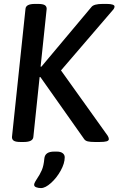

<svg xmlns="http://www.w3.org/2000/svg" viewBox="-20 -722 616 979"><path d="M41 -23 110 -677Q112 -702 158 -702H174Q198 -702 208 -696Q218 -690 218 -677L187 -382H191L446 -686Q458 -702 503 -702H524Q544 -702 554 -698.5Q564 -695 564 -689Q564 -679 553 -668L291 -363L529 -30Q535 -20 535 -13Q535 -5 524 -1.5Q513 2 487 2H464Q441 2 428 -1Q415 -4 409 -13L186 -329H182L150 -23Q147 2 101 2H85Q61 2 51 -4Q41 -10 41 -23ZM154 220Q154 214 159.5 204.5Q165 195 167 192Q183 169 193 146Q203 123 206 87Q209 51 256 51H270Q289 51 299.5 59Q310 67 310 80Q310 111 289.5 148Q269 185 240 211Q211 237 189 237Q176 237 165 233Q154 229 154 220Z"/></svg>

Font: Asap-MediumItalic
Style: Italic
Weight: 500
Italic angle: -6°
Designer: Pablo Cosgaya
Foundry: Omnibus-Type
Version: Version 2.000; ttfautohint (v1.8)